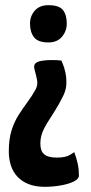

<svg xmlns="http://www.w3.org/2000/svg" viewBox="-20 -526 352 742"><path d="M153 196Q117 196 90.5 185.5Q64 175 47 156.5Q30 138 22 113Q14 88 14 59Q14 12 24.5 -21.5Q35 -55 51.5 -81Q68 -107 85.5 -130.5Q103 -154 118 -181Q127 -198 123 -218Q119 -238 114 -255Q109 -272 116 -280Q123 -288 141 -291Q159 -294 180 -294Q201 -294 217 -292Q217 -292 222.5 -279.5Q228 -267 232.5 -247Q237 -227 236.5 -203Q236 -179 224 -155Q207 -121 191 -96Q175 -71 162.5 -51Q150 -31 143 -12Q136 7 136 29Q136 42 139 52Q142 62 149.5 69Q157 76 169 79.5Q181 83 199 83Q234 83 250.5 72.5Q267 62 267 62Q276 86 280.5 107.5Q285 129 285 152Q285 166 264 176Q243 186 212.5 191Q182 196 153 196ZM167 -362Q127 -362 111.5 -382Q96 -402 96 -435Q96 -464 114.5 -485Q133 -506 167 -506Q208 -506 223 -487.5Q238 -469 238 -435Q238 -406 219.5 -384Q201 -362 167 -362Z"/></svg>

Font: Yanone Kaffeesatz ExtraLight
Style: Regular
Weight: 200
Designer: Yanone (Cyrillic: Daniel Pouzeot, Huerta Tipografica, and Cyreal)
Foundry: Yanone
Version: Version 2.003